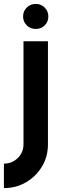

<svg xmlns="http://www.w3.org/2000/svg" viewBox="-60 -711 325 981"><path d="M-40 250V125Q1.5 125 30.8 96.5Q60 68 60 26.5V-500H185V26.5Q185 88.5 155 139Q125 189.5 74 219.8Q23 250 -40 250ZM123 -563Q95.5 -563 76.8 -581.2Q58 -599.5 58 -627Q58 -654 76.8 -672.5Q95.5 -691 123 -691Q149.5 -691 168.2 -672.5Q187 -654 187 -627Q187 -599.5 168.5 -581.2Q150 -563 123 -563Z"/></svg>

Font: Urbanist
Style: Bold
Weight: 700
Designer: Corey Hu
Foundry: Corey Hu
Version: Version 1.330; ttfautohint (v1.8.4.7-5d5b)